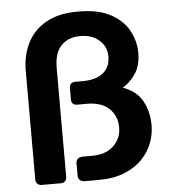

<svg xmlns="http://www.w3.org/2000/svg" viewBox="-51 -757 717 804"><g transform="rotate(-5 307.0 -355.0)"><path d="M91 0Q81 0 74 -7Q67 -14 67 -24V-482Q67 -544 91.5 -595.5Q116 -647 169 -678.5Q222 -710 307 -710Q392 -710 444 -681.5Q496 -653 519.5 -608.5Q543 -564 543 -517Q543 -462 519.5 -428Q496 -394 466 -376Q524 -355 548 -310Q572 -265 572 -208Q572 -172 558.5 -135.5Q545 -99 516 -68.5Q487 -38 441 -19Q395 0 330 0H272Q260 0 252.5 -7Q245 -14 245 -24V-79Q245 -89 252.5 -96Q260 -103 272 -103H311Q371 -103 403.5 -134.5Q436 -166 436 -212Q436 -259 404 -290.5Q372 -322 310 -322H270Q245 -322 245 -346V-394Q245 -405 251 -411.5Q257 -418 270 -418H304Q359 -419 388 -443.5Q417 -468 417 -512Q417 -553 386.5 -580Q356 -607 307 -607Q257 -607 227 -576.5Q197 -546 197 -482V-24Q197 -14 190.5 -7Q184 0 173 0Z"/></g></svg>

Font: Rubik Medium
Style: Regular
Weight: 500
Designer: Hubert and Fischer
Foundry: Hubert and Fischer
Version: Version 2.300; ttfautohint (v1.8.4.7-5d5b);gftools[0.9.30]